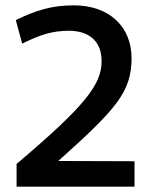

<svg xmlns="http://www.w3.org/2000/svg" viewBox="-20 -695 568 718"><path d="M42 -82V3H483V-92L198 -93C412 -285 472 -350 472 -477C472 -595 389 -675 256 -675C174 -675 116 -657 39 -620L63 -532C131 -565 174 -580 240 -580C269 -580 360 -572 360 -466C360 -378 296 -297 42 -82Z"/></svg>

Font: All Genders v4
Style: Regular
Weight: 400
Designer: Rassam Alawdi
Foundry: Rassam Art
Version: Version 3.100;FEAKit 1.0